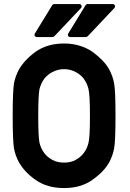

<svg xmlns="http://www.w3.org/2000/svg" viewBox="-20 -935 650 961"><path d="M43.5 -355Q43.5 -418.5 45.2 -458.5Q46.9 -498.5 49.8 -517.1Q57.1 -554.7 74.7 -586.9Q87.4 -609.4 108.4 -632.1Q129.4 -654.8 157.2 -675.3Q216.3 -717.3 300.8 -717.3Q342.3 -717.3 378.4 -706.3Q414.6 -695.3 443.4 -675.3Q471.2 -654.8 492.7 -632.6Q514.2 -610.4 526.9 -586.9Q535.6 -570.3 541.7 -553.2Q547.9 -536.1 551.3 -517.1Q554.7 -498.5 556.4 -458.5Q558.1 -418.5 558.1 -355Q558.1 -291.5 556.4 -251.5Q554.7 -211.4 551.3 -192.9Q547.9 -173.8 541.7 -156.7Q535.6 -139.6 526.9 -123Q500.5 -75.7 442.9 -35.2H443.4Q385.3 6.3 300.8 6.3Q215.3 6.3 157.2 -35.2Q129.4 -54.7 108.4 -77.4Q87.4 -100.1 74.7 -123Q57.1 -155.3 49.8 -192.9Q46.9 -211.4 45.2 -251.5Q43.5 -291.5 43.5 -355ZM171.4 -355Q171.4 -301.8 173.1 -268.1Q174.8 -234.4 177.7 -219.7V-220.2Q185.1 -189.9 203.1 -167Q217.3 -148.4 241.9 -134.8Q266.6 -121.1 300.8 -121.1Q334.5 -121.1 358.9 -134.8Q383.3 -148.4 397.5 -167Q407.2 -179.2 413.3 -192.4Q419.4 -205.6 422.9 -219.7Q430.2 -249 430.2 -355Q430.2 -459.5 422.9 -489.7Q419.4 -503.9 412.8 -517.8Q406.2 -531.7 397.5 -543.5Q390.1 -552.2 380.4 -560.3Q370.6 -568.4 358.4 -574.7Q346.2 -581.1 331.8 -585Q317.4 -588.9 300.8 -588.9Q284.2 -588.9 269.8 -585Q255.4 -581.1 242.9 -574.7Q230.5 -568.4 220.7 -560.3Q210.9 -552.2 203.6 -543.5Q194.3 -531.7 188 -517.8Q181.6 -503.9 177.7 -489.7V-490.2Q174.8 -475.1 173.1 -441.7Q171.4 -408.2 171.4 -355ZM331.5 -749.5Q324.2 -749.5 321 -755.4Q317.9 -761.2 321.8 -767.6L408.2 -908.7Q409.2 -911.1 412.4 -912.8Q415.5 -914.6 418 -914.6H543.9Q552.2 -914.6 554.9 -907.7Q557.6 -900.9 552.2 -894.5L418.9 -753.4Q418 -752.4 415 -751Q412.1 -749.5 410.6 -749.5ZM164.6 -749.5Q157.2 -749.5 154.1 -755.4Q150.9 -761.2 154.8 -767.6L241.2 -908.7Q242.2 -911.1 245.4 -912.8Q248.5 -914.6 251 -914.6H376.5Q384.8 -914.6 387.7 -907.7Q390.6 -900.9 385.3 -894.5L252 -753.4Q251 -752.4 247.8 -751Q244.6 -749.5 243.7 -749.5Z"/></svg>

Font: Alte DIN 1451 Mittelschrift
Style: Bold
Weight: 700
Designer: Peter Wiegel
Foundry: Peter Wiegel
Version: Version 1.003